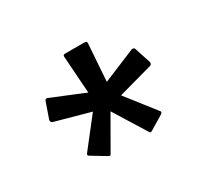

<svg xmlns="http://www.w3.org/2000/svg" viewBox="-69 -633 479 449"><g transform="rotate(-30 170.5 -408.5)"><path d="M133 -388 39 -414Q33 -417 35 -423L50 -466Q51 -469 56 -469L146 -432L139 -533Q139 -538 144 -538H197Q203 -538 203 -533L196 -432L285 -469Q291 -469 292 -466L306 -423Q308 -417 303 -414L209 -388L270 -310Q273 -307 268 -303L230 -280Q225 -277 223 -281L169 -368L119 -281Q117 -277 112 -280L74 -303Q69 -306 72 -310Z"/></g></svg>

Font: Zain Light
Style: Regular
Weight: 300
Designer: Zain,Boutros
Foundry: Mobile Telecommunications Company (Zain), 2024
Version: Version 1.51; ttfautohint (v1.8.4)